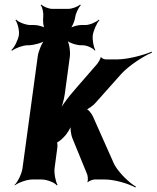

<svg xmlns="http://www.w3.org/2000/svg" viewBox="-20 -789 688 844"><path d="M298 -182 363 -23C366 -16 368 5 364 11L366 12C370 7 388 0 395 0H441C485 0 546 19 575 35L578 32C549 15 503 -28 482 -67L389 -276C384 -289 366 -311 357 -311L356 -307C365 -307 390 -325 400 -337L513 -464C549 -503 611 -542 648 -558L647 -562C610 -546 540 -528 496 -528H444C439 -528 425 -533 425 -538L422 -537C423 -532 412 -514 408 -509C368 -462 327 -417 287 -369C270 -348 248 -317 238 -298L242 -297C252 -316 261 -350 265 -377L287 -540C290 -564 284 -604 273 -616L271 -614C281 -601 317 -590 337 -590H344C362 -590 390 -577 397 -566L399 -569C392 -580 385 -614 388 -635C391 -655 406 -689 417 -700L415 -703C404 -692 374 -679 356 -679H336C322 -679 295 -672 285 -663L287 -660C297 -669 309 -698 311 -715C313 -731 326 -757 335 -766L332 -769C323 -760 297 -750 280 -750H210C194 -750 170 -760 162 -769L159 -766C167 -757 172 -731 170 -715C168 -698 170 -669 178 -660L182 -663C174 -672 147 -679 130 -679H113C93 -679 60 -692 51 -703L48 -700C57 -689 66 -655 63 -635C60 -614 43 -580 30 -569L33 -566C46 -577 81 -590 101 -590H105C128 -590 168 -601 182 -613L179 -616C165 -604 149 -564 146 -542L79 -50C76 -26 58 11 44 24L45 26C60 14 98 0 122 0H163C187 0 221 14 230 26L233 24C225 11 217 -26 220 -50L232 -140C233 -146 233 -164 229 -166L227 -162C231 -161 246 -172 250 -176L261 -187C275 -200 290 -226 294 -240H291C288 -226 292 -197 298 -182Z"/></svg>

Font: Asimov
Style: EdgeNarIt
Weight: 500
Designer: Google
Version: Version 2.000980: 2014